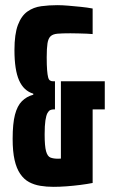

<svg xmlns="http://www.w3.org/2000/svg" viewBox="-20 -716 441 744"><path d="M187 8Q160 8 136 4Q112 0 92.5 -10.5Q73 -21 58.5 -42Q44 -63 36.5 -96Q29 -129 29 -178Q29 -237 38 -271.5Q47 -306 65 -324Q83 -342 109 -349V-353Q72 -364 54 -404.5Q36 -445 36 -522Q36 -584 49.5 -619.5Q63 -655 86.5 -671.5Q110 -688 140 -692Q170 -696 202 -696Q221 -696 244.5 -694Q268 -692 293 -689.5Q318 -687 339 -683V-584Q332 -585 316 -585.5Q300 -586 283.5 -586.5Q267 -587 253 -587Q222 -587 203.5 -585.5Q185 -584 176 -575.5Q167 -567 164 -548Q161 -529 161 -494Q161 -463 162.5 -444.5Q164 -426 166.5 -416.5Q169 -407 174 -404Q179 -401 186 -401H193V-292H187Q181 -292 175 -289.5Q169 -287 164 -278Q159 -269 156 -249.5Q153 -230 153 -195Q153 -150 158.5 -130Q164 -110 175.5 -105.5Q187 -101 205 -101Q210 -101 215.5 -101.5Q221 -102 227 -103Q233 -104 237 -105L216 -86V-401H386V-292H339V-7Q319 -3 292 0.5Q265 4 237.5 6Q210 8 187 8Z"/></svg>

Font: Saira UltraCondensed Black
Style: Regular
Weight: 900
Width: 1
Designer: Hector Gatti with collaboration of the Omnibus-Type team
Foundry: Omnibus-Type
Version: Version 1.101